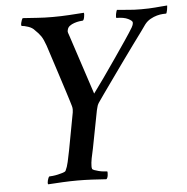

<svg xmlns="http://www.w3.org/2000/svg" viewBox="-50 -717 749 769"><g transform="rotate(-5 325.0 -332.0)"><path d="M236 -274Q237 -279 237 -286Q237 -293 235 -300Q233 -307 228.5 -321.5Q224 -336 218 -355Q212 -374 205 -395.5Q198 -417 191 -439Q174 -490 155 -550Q146 -576 137 -589Q128 -602 114 -615Q105 -626 88 -631.5Q71 -637 63 -637Q59 -638 62 -650.5Q65 -663 69 -668Q101 -666 128.5 -664Q156 -662 190 -662Q224 -662 255 -664Q286 -666 315 -668Q317 -663 314.5 -650.5Q312 -638 308 -637Q303 -637 293.5 -635.5Q284 -634 273.5 -630.5Q263 -627 255 -621Q247 -615 245 -605Q243 -600 245 -593.5Q247 -587 250 -579L328 -342Q346 -366 371 -401.5Q396 -437 421.5 -474Q447 -511 469 -543.5Q491 -576 501 -593Q503 -596 505 -601.5Q507 -607 507 -612Q507 -619 490 -627.5Q473 -636 443 -636Q442 -637 442 -641.5Q442 -646 443 -651.5Q444 -657 445.5 -661.5Q447 -666 448 -668Q476 -666 496.5 -664Q517 -662 545 -662Q562 -662 575.5 -662.5Q589 -663 600.5 -664Q612 -665 624 -666Q636 -667 650 -668Q650 -667 649.5 -661.5Q649 -656 648 -650.5Q647 -645 645.5 -640.5Q644 -636 643 -636Q640 -636 629.5 -635.5Q619 -635 606 -631.5Q593 -628 579.5 -620.5Q566 -613 556 -600Q553 -595 537.5 -574Q522 -553 500 -523Q478 -493 453 -458Q428 -423 405.5 -391.5Q383 -360 366 -336Q349 -312 343 -303Q338 -295 336.5 -287.5Q335 -280 333 -274L304 -124Q299 -103 295.5 -84.5Q292 -66 292 -53Q292 -46 293 -44Q293 -40 301 -37Q309 -34 319 -31.5Q329 -29 339 -28Q349 -27 353 -27Q355 -23 353.5 -11.5Q352 0 347 4Q319 2 289 0.5Q259 -1 232 -1Q204 -1 173 0.5Q142 2 113 4Q110 0 113 -11.5Q116 -23 120 -27Q124 -27 134 -28Q144 -29 155 -31.5Q166 -34 175.5 -37Q185 -40 187 -44Q194 -58 198.5 -78.5Q203 -99 208 -124Z"/></g></svg>

Font: Vermiglione Medium
Style: Italic
Weight: 500
Italic angle: -11°
Version: Version 1.000